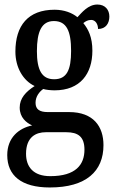

<svg xmlns="http://www.w3.org/2000/svg" viewBox="-20 -590 510 848"><path d="M200 238C361 238 437 166 437 51C437 -31 393 -95 285 -95H191C155 -95 137 -107 137 -136C137 -164 154 -185 171 -197C183 -193 207 -191 221 -191C334 -191 388 -264 388 -366C388 -426 370 -461 348 -488C358 -496 368 -502 383 -502C401 -502 413 -484 413 -462C448 -462 463 -488 463 -517C463 -546 445 -570 410 -570C369 -570 341 -534 322 -514C299 -533 264 -547 221 -547C104 -547 48 -477 48 -362C48 -292 82 -234 133 -210C94 -185 67 -156 67 -115C67 -71 96 -48 122 -36C63 -24 12 18 12 95C12 185 74 238 200 238ZM219 -240C164 -240 143 -282 143 -364C143 -451 164 -497 218 -497C274 -497 294 -453 294 -365C294 -281 275 -240 219 -240ZM202 188C127 188 95 147 95 89C95 14 140 -6 182 -6H273C325 -6 353 14 353 71C353 137 315 188 202 188Z"/></svg>

Font: Noto Serif Georgian Condensed Medium
Style: Regular
Weight: 500
Width: 3
Designer: Monotype Design Team, Akaki Razmadze
Foundry: Google LLC
Version: Version 2.003